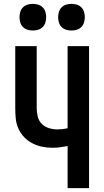

<svg xmlns="http://www.w3.org/2000/svg" viewBox="-20 -974 540 994"><path d="M330 0V-218Q310 -214 290.5 -211.5Q271 -209 251 -209Q224 -209 197.5 -214.5Q171 -220 147 -232.5Q123 -245 104.5 -264.5Q86 -284 75 -309Q64 -334 61.5 -360.5Q59 -387 59 -414V-735H170V-414Q170 -392 175.5 -370Q181 -348 196.5 -332.5Q212 -317 234 -310.5Q256 -304 278 -304Q291 -304 304 -305.5Q317 -307 330 -310V-735H441V0ZM350 -816Q336 -816 322.5 -820Q309 -824 299 -834Q289 -844 285 -857.5Q281 -871 281 -885Q281 -899 285 -912.5Q289 -926 299 -936Q309 -946 322.5 -950Q336 -954 350 -954Q364 -954 377.5 -950Q391 -946 401 -936Q411 -926 415 -912.5Q419 -899 419 -885Q419 -871 415 -857.5Q411 -844 401 -834Q391 -824 377.5 -820Q364 -816 350 -816ZM150 -816Q136 -816 122.5 -820Q109 -824 99 -834Q89 -844 85 -857.5Q81 -871 81 -885Q81 -899 85 -912.5Q89 -926 99 -936Q109 -946 122.5 -950Q136 -954 150 -954Q164 -954 177.5 -950Q191 -946 201 -936Q211 -926 215 -912.5Q219 -899 219 -885Q219 -871 215 -857.5Q211 -844 201 -834Q191 -824 177.5 -820Q164 -816 150 -816Z"/></svg>

Font: Iosevka SS08 Regular
Style: Bold
Weight: 700
Monospace: yes
Designer: Belleve Invis
Foundry: Belleve Invis
Version: Version 16.3.4; ttfautohint (v1.8.4)